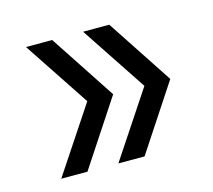

<svg xmlns="http://www.w3.org/2000/svg" viewBox="-67 -541 613 552"><g transform="rotate(-15 239.5 -265.0)"><path d="M222 -69 352 -265 222 -461H300L429 -265L300 -69ZM52 -69 182 -265 52 -461H130L259 -265L130 -69Z"/></g></svg>

Font: Kantumruy Pro
Style: Regular
Weight: 400
Designer: Sovichet Tep
Foundry: Sovichet Tep
Version: Version 1.002